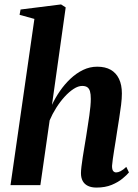

<svg xmlns="http://www.w3.org/2000/svg" viewBox="-20 -837 626 868"><path d="M416 11Q393.5 11 377.8 3.5Q362 -4 354 -18.5Q346 -33 346 -54.5Q346 -65 348.2 -83.8Q350.5 -102.5 354 -126Q357.5 -149.5 361.8 -174Q366 -198.5 369.5 -220.5Q373 -244 376.8 -268Q380.5 -292 383.8 -314.5Q387 -337 388.8 -356.5Q390.5 -376 390.5 -390Q390.5 -411.5 386.8 -424.2Q383 -437 374.5 -442.8Q366 -448.5 351.5 -448.5Q333.5 -448.5 313 -435.2Q292.5 -422 272 -399.5Q251.5 -377 234 -349.2Q216.5 -321.5 204.5 -293L162.5 0H27.5L135.5 -751.5L68.5 -770L73 -794L256 -817L277 -803.5L215 -363Q230 -395 251 -425.5Q272 -456 298.5 -481Q325 -506 355.5 -520.8Q386 -535.5 419.5 -535.5Q456 -535.5 480.5 -521.5Q505 -507.5 518 -480.5Q531 -453.5 531 -414.5Q531 -392 527.5 -363.2Q524 -334.5 519 -303.5Q514 -272.5 509.5 -243.5Q506.5 -223 503 -201Q499.5 -179 496 -157.8Q492.5 -136.5 490 -118Q487.5 -99.5 486.5 -87Q486.5 -69.5 492 -63.5Q497.5 -57.5 505 -57.5Q514 -57.5 525.2 -63.2Q536.5 -69 551 -82.5L563 -57.5Q553.5 -46 534 -29.8Q514.5 -13.5 485 -1.2Q455.5 11 416 11Z"/></svg>

Font: Merriweather 96pt
Style: Bold Italic
Weight: 700
Italic angle: -7.8°
Version: Version 2.101